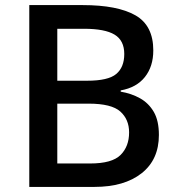

<svg xmlns="http://www.w3.org/2000/svg" viewBox="-20 -734 697 754"><path d="M305 -714Q441 -714 511.5 -674Q582 -634 582 -536Q582 -473 549 -431.5Q516 -390 454 -379V-374Q496 -367 530 -348Q564 -329 584 -294.5Q604 -260 604 -204Q604 -107 536 -53.5Q468 0 351 0H95V-714ZM322 -417Q405 -417 436.5 -443.5Q468 -470 468 -522Q468 -575 430 -598Q392 -621 310 -621H205V-417ZM205 -327V-92H334Q420 -92 453.5 -125.5Q487 -159 487 -214Q487 -265 452.5 -296Q418 -327 328 -327Z"/></svg>

Font: Noto Kufi Arabic Medium
Style: Regular
Weight: 500
Designer: Monotype Design Team, David Williams, Khaled Hosny
Foundry: Google LLC
Version: Version 2.109; ttfautohint (v1.8.4.7-5d5b)